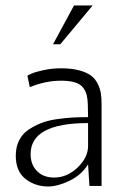

<svg xmlns="http://www.w3.org/2000/svg" viewBox="-20 -673 450 695"><path d="M201.2 -425.8Q238.8 -425.8 266.1 -418.5Q293.5 -411.1 308.8 -399.9Q324.2 -388.7 333.3 -370.6Q342.3 -352.5 345 -335.4Q347.7 -318.4 347.7 -294.9V0H303.7L298.8 -78.1Q274.9 -39.6 231.9 -18.8Q189 2 154.3 2Q106.9 2 72 -25.6Q37.1 -53.2 37.1 -109.4Q37.1 -140.1 48.8 -164.1Q60.5 -188 82 -202.6Q103.5 -217.3 127.9 -227.1Q152.3 -236.8 184.6 -241.5Q216.8 -246.1 242.4 -247.6Q268.1 -249 298.8 -249Q298.8 -252.9 297.9 -293Q297.4 -314.5 293.9 -328.6Q290.5 -342.8 280.8 -355.7Q271 -368.7 251.2 -374.8Q231.4 -380.9 201.2 -380.9Q144.5 -380.9 87.9 -357.4L79.1 -399.4L93.3 -406.2Q107.4 -412.6 137.9 -419.2Q168.5 -425.8 201.2 -425.8ZM298.8 -144.5Q298.8 -144.5 298.8 -227.5Q90.8 -227.5 90.8 -115.2Q90.8 -77.1 114 -53.7Q137.2 -30.3 175.8 -30.3Q223.1 -30.3 261 -66.7Q298.8 -103 298.8 -144.5ZM171.9 -512.7 248 -653.3H315.4L198.2 -512.7Z"/></svg>

Font: Buda
Style: light
Weight: 400
Version: Version 1.002